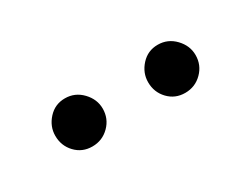

<svg xmlns="http://www.w3.org/2000/svg" viewBox="-28 -791 320 249"><g transform="rotate(-30 132.5 -666.0)"><path d="M204 -630Q189 -630 179 -640.5Q169 -651 169 -666Q169 -680 179 -691Q189 -702 204 -702Q219 -702 229.5 -691Q240 -680 240 -666Q240 -651 229.5 -640.5Q219 -630 204 -630ZM65 -630Q50 -630 40 -640.5Q30 -651 30 -666Q30 -680 40 -691Q50 -702 65 -702Q80 -702 90.5 -691Q101 -680 101 -666Q101 -651 90.5 -640.5Q80 -630 65 -630Z"/></g></svg>

Font: Be Vietnam Pro Thin
Style: Regular
Weight: 100
Designer: Lam Bao, Tony Le, Vietanh Nguyen
Foundry: Yellow Type Foundry
Version: Version 1.002; ttfautohint (v1.8.3)